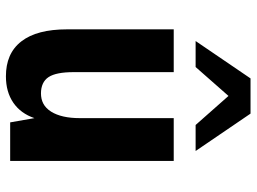

<svg xmlns="http://www.w3.org/2000/svg" viewBox="-128 -716 858 642"><g transform="rotate(90 301.0 -395.0)"><path d="M117.2 -620.1H204.1L300.8 -730L397.9 -620.1H484.9L359.9 -803.7H242.2ZM234.9 14.2C270.5 14.2 299.3 5.9 323.7 -10.7C347.7 -27.3 364.7 -50.8 375 -81.1L389.2 0H518.1V-546.9H375V-232.9C375 -191.9 367.7 -160.2 353.5 -137.2C337.9 -112.3 316.9 -103 292 -103C268.1 -103 249 -111.3 237.8 -128.4C226.6 -145.5 221.2 -173.3 221.2 -212.9V-546.9H78.1V-190.9C78.1 -123 91.3 -72.3 118.2 -37.6C146 -1.5 186 14.2 234.9 14.2Z"/></g></svg>

Font: Hack
Style: Bold
Weight: 700
Monospace: yes
Designer: Christopher Simpkins
Foundry: Christopher Simpkins
Version: Version 2.010